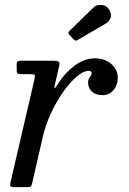

<svg xmlns="http://www.w3.org/2000/svg" viewBox="-20 -770 529 790"><path d="M67 -520H198Q215.5 -520 221.2 -516.5Q227 -513 223.5 -499L207.5 -429Q202.5 -408 204.2 -406.5Q206 -405 220.5 -428Q248.5 -472 288.5 -501Q328.5 -530 370.5 -530Q411 -530 437.8 -506.8Q464.5 -483.5 464.5 -451Q464.5 -419.5 446.8 -399Q429 -378.5 402.5 -378.5Q374 -378.5 358.2 -393Q342.5 -407.5 342.5 -430.5Q342.5 -443.5 349.8 -452.8Q357 -462 357 -468.5Q357 -478.5 345.5 -478.5Q323.5 -478.5 295.5 -454.8Q267.5 -431 239.8 -391.5Q212 -352 189.8 -304.2Q167.5 -256.5 156.5 -208.5L112.5 -17Q110 -5.5 107.2 -2.8Q104.5 0 90 0H39Q23.5 0 22.2 -5Q21 -10 23.5 -21L121.5 -442.5Q125 -458 122.5 -461.5Q120 -465 101 -465H65Q53 -465 50.8 -469.2Q48.5 -473.5 48.5 -486V-504Q48.5 -515 53 -517.5Q57.5 -520 67 -520ZM429.5 -730Q440.5 -711.5 434.8 -696.2Q429 -681 416 -673.5L302 -607Q295.5 -603 291.8 -602.8Q288 -602.5 282.5 -608.5L265.5 -626.5Q257.5 -635 265.5 -642.5L363.5 -738Q377.5 -752 398.5 -749.8Q419.5 -747.5 429.5 -730Z"/></svg>

Font: Besley
Style: Italic
Weight: 400
Italic angle: -13°
Designer: Owen Earl
Foundry: indestructible type*
Version: Version 4.000; ttfautohint (v1.8.4.7-5d5b)